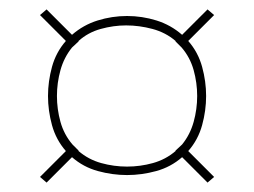

<svg xmlns="http://www.w3.org/2000/svg" viewBox="-20 -544 540 408"><path d="M421 -156 367 -210Q343 -189 312 -180.5Q281 -172 250 -172Q219 -172 188 -180.5Q157 -189 133 -210L79 -156L65 -168L120 -223Q99 -247 90.5 -278Q82 -309 82 -340Q82 -371 90.5 -402Q99 -433 120 -457L65 -512L79 -524L133 -470Q157 -491 187.5 -500.5Q218 -510 250 -510Q282 -510 312.5 -500.5Q343 -491 367 -470L421 -524L435 -512L380 -457Q401 -433 409.5 -402Q418 -371 418 -340Q418 -309 409.5 -278Q401 -247 380 -223L435 -168ZM250 -190Q278 -190 305 -197.5Q332 -205 353 -223V-224L367 -237Q384 -258 391.5 -285Q399 -312 399 -340Q399 -368 391.5 -395Q384 -422 366 -443L353 -456V-457Q332 -475 304 -482.5Q276 -490 248 -490Q221 -490 194 -482.5Q167 -475 147 -457V-456L133 -443Q116 -422 108.5 -395Q101 -368 101 -340Q101 -312 108.5 -285Q116 -258 134 -237L147 -224V-223Q168 -205 195 -197.5Q222 -190 250 -190Z"/></svg>

Font: Zed Mono Thin
Style: Regular
Weight: 100
Monospace: yes
Designer: Belleve Invis
Foundry: Belleve Invis
Version: Version 1.0.0; ttfautohint (v1.8.4)